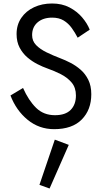

<svg xmlns="http://www.w3.org/2000/svg" viewBox="-20 -730 588 1100"><path d="M112 -226Q144 -154 187 -112Q230 -70 295 -70Q355 -70 385 -100.5Q415 -131 415 -183Q415 -228 390.5 -257Q366 -286 328.5 -305Q291 -324 251 -338Q225 -347 194.5 -362.5Q164 -378 137 -401Q110 -424 92.5 -457Q75 -490 75 -535Q75 -588 102 -627.5Q129 -667 175 -688.5Q221 -710 278 -710Q335 -710 378 -687.5Q421 -665 450.5 -630.5Q480 -596 494 -560L425 -514Q410 -543 391 -569.5Q372 -596 345 -612.5Q318 -629 279 -629Q227 -629 195.5 -602Q164 -575 164 -529Q164 -495 187 -471.5Q210 -448 247 -430Q284 -412 326 -396Q353 -386 384 -370Q415 -354 442 -330.5Q469 -307 486 -272.5Q503 -238 503 -190Q503 -101 448.5 -45.5Q394 10 290 10Q204 10 138.5 -43.5Q73 -97 40 -183ZM294 70 374 100 264 350 206 329Z"/></svg>

Font: Jost*
Style: Regular
Weight: 400
Version: Version 3.7